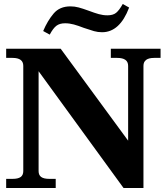

<svg xmlns="http://www.w3.org/2000/svg" viewBox="-20 -945 838 965"><path d="M197 -789Q219 -841 249.5 -877Q280 -913 334 -913Q355 -913 375.5 -907.5Q396 -902 426 -891Q455 -880 476.5 -874Q498 -868 520 -868Q548 -868 563.5 -880.5Q579 -893 597 -925L629 -907Q582 -783 493 -783Q472 -783 452.5 -788.5Q433 -794 401 -805Q373 -816 351 -822Q329 -828 307 -828Q280 -828 263.5 -815.5Q247 -803 230 -771ZM11 -46H43Q71 -46 84 -55.5Q97 -65 97 -85V-614Q97 -654 43 -654H11V-700H285L624 -238V-614Q624 -654 569 -654H537V-700H787V-654H755Q701 -654 701 -614V0H601L174 -587V-85Q174 -65 187 -55.5Q200 -46 228 -46H260V0H11Z"/></svg>

Font: Taviraj ExtraBold
Style: Regular
Weight: 800
Designer: Katatrad Team
Foundry: CadsonDemak
Version: Version 1.001